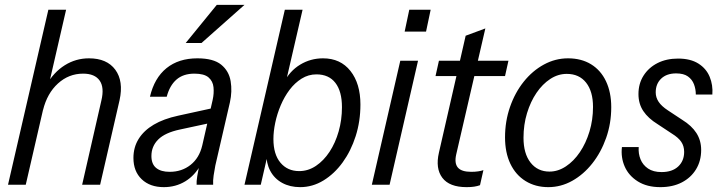

<svg xmlns="http://www.w3.org/2000/svg" viewBox="-20 -760 2963 790"><path d="M13 0 179 -720H252L86 0ZM318 0 397 -346Q410 -400 390 -428.5Q370 -457 322 -457Q263 -457 218.5 -416.5Q174 -376 157 -307L170 -409Q201 -463 246.5 -491.5Q292 -520 346 -520Q420 -520 454.5 -473Q489 -426 472 -348L392 0Z M789 0Q788 -13 791.5 -34.5Q795 -56 800 -81L794 -82L855 -349Q861 -376 858.5 -401Q856 -426 838 -441.5Q820 -457 780 -457Q734 -457 706 -432.5Q678 -408 666 -362H597Q615 -439 665 -479.5Q715 -520 792 -520Q858 -520 890 -494Q922 -468 929 -426Q936 -384 926 -339L866 -79Q862 -59 859 -38Q856 -17 857 0ZM654 10Q597 10 563 -22.5Q529 -55 529 -110Q529 -154 550.5 -188.5Q572 -223 612.5 -247Q653 -271 713 -284L864 -317L850 -255L720 -227Q659 -214 631 -186Q603 -158 603 -118Q603 -85 622.5 -69Q642 -53 678 -53Q728 -53 764 -81.5Q800 -110 812 -161L807 -84Q782 -38 742.5 -14Q703 10 654 10ZM809 -583H744L872 -740H986Z M1215 10Q1173 10 1141 -7.5Q1109 -25 1092 -57Q1075 -89 1076 -131L1084 -135L1053 0H986L1152 -720H1225L1154 -413L1147 -419Q1172 -468 1215 -494Q1258 -520 1309 -520Q1381 -520 1422 -468Q1463 -416 1463 -330Q1463 -261 1443.5 -200Q1424 -139 1390 -92Q1356 -45 1311 -17.5Q1266 10 1215 10ZM1211 -56Q1248 -56 1280 -77.5Q1312 -99 1336 -135.5Q1360 -172 1373.5 -219.5Q1387 -267 1387 -319Q1387 -384 1360 -419Q1333 -454 1282 -454Q1249 -454 1221 -436.5Q1193 -419 1171.5 -390.5Q1150 -362 1135 -326.5Q1120 -291 1112.5 -255Q1105 -219 1105 -188Q1105 -125 1134 -90.5Q1163 -56 1211 -56Z M1510 0 1627 -510H1700L1583 0ZM1645 -630 1664 -720H1752L1733 -630Z M1900 10Q1829 10 1800 -28.5Q1771 -67 1786 -132L1896 -613L1977 -643L1857 -124Q1849 -88 1864 -70.5Q1879 -53 1919 -53Q1935 -53 1948 -55Q1961 -57 1969 -60L1955 2Q1944 6 1931 8Q1918 10 1900 10ZM1772 -447 1786 -510H2072L2058 -447Z M2236 10Q2183 10 2142.5 -15Q2102 -40 2080 -86Q2058 -132 2058 -195Q2058 -261 2078.5 -320Q2099 -379 2135 -424Q2171 -469 2218 -494.5Q2265 -520 2317 -520Q2372 -520 2412 -495.5Q2452 -471 2473.5 -425.5Q2495 -380 2495 -319Q2495 -252 2474 -192.5Q2453 -133 2417 -87.5Q2381 -42 2334.5 -16Q2288 10 2236 10ZM2241 -54Q2276 -54 2308.5 -75.5Q2341 -97 2366 -134Q2391 -171 2405.5 -219Q2420 -267 2420 -320Q2420 -384 2391.5 -420Q2363 -456 2312 -456Q2276 -456 2244 -435Q2212 -414 2187.5 -378Q2163 -342 2148.5 -294.5Q2134 -247 2134 -193Q2134 -128 2163 -91Q2192 -54 2241 -54Z M2697 10Q2642 10 2604.5 -13.5Q2567 -37 2550.5 -74.5Q2534 -112 2539 -155H2608Q2606 -128 2615.5 -104.5Q2625 -81 2646.5 -66.5Q2668 -52 2702 -52Q2746 -52 2770.5 -75Q2795 -98 2795 -135Q2795 -159 2783 -176.5Q2771 -194 2745 -210L2686 -249Q2647 -273 2627 -303Q2607 -333 2607 -373Q2607 -416 2628 -449Q2649 -482 2685.5 -500.5Q2722 -519 2770 -519Q2821 -519 2853.5 -498.5Q2886 -478 2900 -444Q2914 -410 2911 -371H2843Q2843 -393 2835.5 -413Q2828 -433 2810.5 -445.5Q2793 -458 2762 -458Q2723 -458 2700.5 -436.5Q2678 -415 2678 -380Q2678 -359 2690 -341Q2702 -323 2728 -306L2787 -267Q2826 -243 2845.5 -212.5Q2865 -182 2865 -143Q2865 -98 2844 -63.5Q2823 -29 2785.5 -9.5Q2748 10 2697 10Z"/></svg>

Font: Instrument Sans SemiCondensed
Style: Italic
Weight: 400
Width: 4
Italic angle: -13°
Designer: Rodrigo Fuenzalida
Foundry: fragTYPE
Version: Version 1.000;gftools[0.9.28]